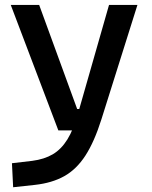

<svg xmlns="http://www.w3.org/2000/svg" viewBox="-20 -538 626 792"><path d="M34.2 234.4 29.3 135.3 112.8 125.5Q162.6 119.1 197.8 98.4Q232.9 77.6 258.1 36.9Q283.2 -3.9 301.8 -70.3L429.7 -517.6H546.9L398.4 -45.9Q369.1 46.9 332.3 103.8Q295.4 160.6 245.1 188.7Q194.8 216.8 124.5 224.6ZM220.7 0 24.4 -517.6H141.6L298.3 -88.4H316.4V0Z"/></svg>

Font: Cascadia Code Medium
Style: Regular
Weight: 500
Monospace: yes
Designer: Aaron Bell
Foundry: Saja Typeworks
Version: Version 2407.024